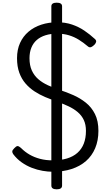

<svg xmlns="http://www.w3.org/2000/svg" viewBox="-20 -1262 839 1432"><path d="M373 19Q338 19 297.5 12Q257 5 217 -10.5Q177 -26 141 -51.5Q105 -77 78 -113Q71 -124 71.5 -133Q72 -142 86 -156Q100 -171 109.5 -172.5Q119 -174 138 -157Q166 -129 200.5 -109Q235 -89 278 -77.5Q321 -66 373 -66Q433 -66 479.5 -80Q526 -94 557.5 -122Q589 -150 605 -191Q621 -232 621 -286Q621 -333 605 -367Q589 -401 559.5 -426Q530 -451 489.5 -470Q449 -489 401 -505Q360 -520 317.5 -538Q275 -556 237.5 -580.5Q200 -605 170.5 -639Q141 -673 124 -719.5Q107 -766 107 -828Q107 -892 129.5 -941.5Q152 -991 192.5 -1025.5Q233 -1060 288 -1078Q343 -1096 406 -1096Q467 -1096 517 -1079Q567 -1062 608.5 -1034Q650 -1006 688 -971Q699 -961 697 -950.5Q695 -940 685 -929Q672 -916 660.5 -911Q649 -906 638 -914Q604 -943 569 -965Q534 -987 494 -999Q454 -1011 406 -1011Q358 -1011 319.5 -999Q281 -987 254.5 -964Q228 -941 214 -906.5Q200 -872 200 -828Q200 -774 217.5 -736Q235 -698 265.5 -671.5Q296 -645 337.5 -626Q379 -607 426 -591Q476 -575 527 -552.5Q578 -530 620.5 -496Q663 -462 688.5 -411Q714 -360 714 -286Q714 -214 690 -157Q666 -100 621.5 -61Q577 -22 514 -1.5Q451 19 373 19ZM403 150Q363 150 363 122V-1215Q363 -1242 403 -1242Q443 -1242 443 -1215V122Q443 150 403 150Z"/></svg>

Font: Playwrite PT
Style: Regular
Weight: 400
Designer: Veronika Burian, José Scaglione
Foundry: TypeTogether
Version: Version 1.002